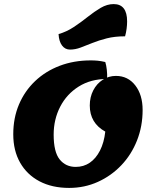

<svg xmlns="http://www.w3.org/2000/svg" viewBox="-20 -896 759 941"><path d="M319 25Q235 25 173.5 -7.5Q112 -40 78.5 -99Q45 -158 45 -238Q45 -318 73 -384Q101 -450 152 -498.5Q203 -547 272.5 -573.5Q342 -600 425 -600Q442 -600 458.5 -598.5Q475 -597 496 -592Q501 -576 503.5 -554Q506 -532 505 -509Q425 -509 366 -472Q307 -435 275 -373Q243 -311 243 -236Q243 -151 272.5 -114.5Q302 -78 351 -78Q390 -78 420 -98.5Q450 -119 470 -158Q490 -197 496 -251Q458 -272 439 -304Q420 -336 420 -379Q420 -420 437 -453Q454 -486 483.5 -505Q513 -524 548 -524Q607 -524 643 -477.5Q679 -431 679 -357Q679 -277 651.5 -207.5Q624 -138 574.5 -86Q525 -34 459.5 -4.5Q394 25 319 25ZM323 -653Q299 -653 284 -673Q269 -693 267 -729Q306 -740 341.5 -763.5Q377 -787 409.5 -813Q442 -839 473.5 -857.5Q505 -876 537 -876Q603 -876 603 -791Q603 -774 600.5 -755Q598 -736 593 -718Q542 -718 503 -708Q464 -698 433 -685.5Q402 -673 375.5 -663Q349 -653 323 -653Z"/></svg>

Font: Lemonada
Style: Regular
Weight: 400
Designer: Mohamed Gaber (Arabic), Eduardo Tunni (Latin)
Foundry: Kief Type Foundry
Version: Version 4.005